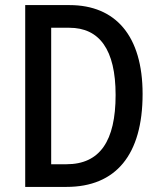

<svg xmlns="http://www.w3.org/2000/svg" viewBox="-20 -734 632 754"><path d="M540 -365C540 -593 434 -714 253 -714H79V0H241C435 0 540 -126 540 -365ZM434 -361C434 -180 372 -89 241 -89H181V-625H252C370 -625 434 -540 434 -361Z"/></svg>

Font: Noto Sans Sinhala Condensed Medium
Style: Regular
Weight: 500
Width: 3
Designer: Jelle Bosma - Monotype Design Team
Foundry: Monotype Imaging Inc.
Version: Version 2.006